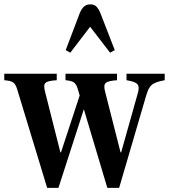

<svg xmlns="http://www.w3.org/2000/svg" viewBox="-29 -870 792 900"><path d="M300.5 -623 393.5 -744.5 487 -623 509 -635 442 -807.5C429.5 -837.5 417.5 -849.5 395 -849.5C371 -849.5 356.5 -837 344.5 -807.5L279 -635ZM192 10.5H245L364 -358L474 10.5H529.5L655 -418C670 -467.5 678 -482 743 -494V-524.5H564V-494C607 -486.5 621 -478 621 -457.5C621 -447.5 618 -435 613 -419L539 -156H536L463.5 -441C453.5 -481 463 -489.5 519.5 -494V-524.5H278V-494C316.5 -490.5 326.5 -483 336 -451.5L344.5 -422.5L257 -156H254L182 -441C172 -482 180 -490 237 -494V-524.5H-9V-494C32 -490.5 41.5 -483 51.5 -451.5Z"/></svg>

Font: Libre Caslon Condensed SemiBold
Style: Regular
Weight: 600
Designer: Pablo Impallari, Rodrigo Fuenzalida, Katja Schimmel, Ertekin Erdin
Foundry: Pablo Impallari, Rodrigo Fuenzalida
Version: Version 2.000;gftools[0.9.33]